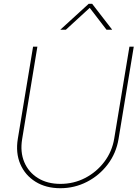

<svg xmlns="http://www.w3.org/2000/svg" viewBox="-20 -970 715 998"><path d="M293.5 8.3Q218.8 8.3 164.6 -25.4Q110.4 -59.1 85.4 -117.4Q60.5 -175.8 72.8 -249.5L151.9 -727.5H174.3L95.2 -247.6Q84 -180.2 106.2 -127.4Q128.4 -74.7 177.2 -44.4Q226.1 -14.2 293.9 -14.2Q363.3 -14.2 422.6 -44.9Q481.9 -75.7 522.2 -128.9Q562.5 -182.1 573.7 -249.5L652.8 -727.5H675.3L596.2 -247.6Q584 -173.8 540.3 -116Q496.6 -58.1 432.1 -24.9Q367.7 8.3 293.5 8.3ZM322.3 -815.4H293.9L294.4 -816.4L440.9 -950.2H459L562.5 -816.4L562 -815.4H533.7L446.3 -929.2Z"/></svg>

Font: Inter 28pt Thin
Style: Italic
Weight: 250
Italic angle: -9.3988°
Designer: Rasmus Andersson
Foundry: rsms
Version: Version 4.001;git-66647c0bb